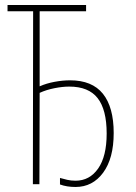

<svg xmlns="http://www.w3.org/2000/svg" viewBox="-20 -734 540 765"><path d="M281 11Q246 11 219 1V-25Q233 -21 248 -17.5Q263 -14 281 -14Q337 -14 371 -62.5Q405 -111 405 -202Q405 -297 369 -343Q333 -389 256 -389Q229 -389 196.5 -382.5Q164 -376 138 -364L137 0H111L112 -689H10V-714H323V-689H138V-390Q165 -402 197.5 -408Q230 -414 259 -414Q347 -414 390 -360.5Q433 -307 433 -204Q433 -103 391 -46Q349 11 281 11Z"/></svg>

Font: Noto Sans Mono ExtraCondensed Thin
Style: Regular
Weight: 100
Width: 2
Designer: Monotype Design Team
Foundry: Monotype Imaging Inc.
Version: Version 2.014; ttfautohint (v1.8.4.7-5d5b)